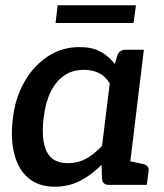

<svg xmlns="http://www.w3.org/2000/svg" viewBox="-20 -699 622 726"><path d="M187 7Q126 7 87.5 -25.5Q49 -58 34 -117Q19 -176 29 -254Q38 -329 72 -389Q106 -449 159.5 -485Q213 -521 281 -521Q328 -521 359.5 -504Q391 -487 414 -457L424 -490Q432 -511 455 -511H524L462 0H392Q368 0 366 -22L364 -76Q327 -38 283.5 -15.5Q240 7 187 7ZM236 -82Q275 -82 306.5 -99.5Q338 -117 366 -148L395 -384Q377 -412 352.5 -423.5Q328 -435 297 -435Q255 -435 223.5 -414Q192 -393 172 -352.5Q152 -312 145 -254Q135 -170 156.5 -126Q178 -82 236 -82ZM435 0 458 -92 521 -79Q532 -76 537.5 -70Q543 -64 542 -52L535 0ZM190 -612 198 -679H494L485 -612Z"/></svg>

Font: Aleo SemiBold
Style: Italic
Weight: 600
Italic angle: -7°
Designer: Alessio Laiso
Foundry: Alessio Laiso
Version: Version 2.001;gftools[0.9.29]